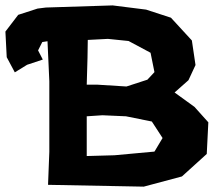

<svg xmlns="http://www.w3.org/2000/svg" viewBox="-69 -697 811 717"><path d="M257.8 -482.4 258.8 -547.9 334 -551.8 411.1 -543.9 493.2 -500 507.8 -427.7 481.4 -399.4 403.3 -374 293 -380.9H254.9ZM254.9 -262.7 313.5 -266.6 401.4 -262.7 498 -243.2 538.1 -181.6 507.8 -130.9 358.4 -117.2 254.9 -114.3V-191.4ZM102.5 -668.9 71.3 -665 -1 -641.6 -48.8 -579.1 -43.9 -483.4 -13.7 -426.8 32.2 -455.1 90.8 -474.6 73.2 -508.8 88.9 -540 108.4 -543 115.2 -393.6V-129.9L110.4 -6.8L467.8 0L610.4 -38.1L703.1 -122.1L709 -240.2L657.2 -297.9L583 -351.6L634.8 -397.5L661.1 -454.1L647.5 -545.9L569.3 -630.9L476.6 -661.1L351.6 -676.8Z"/></svg>

Font: MaokenAssortedSans-TC
Style: Regular
Weight: 500
Version: Version 0.83